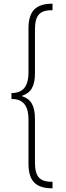

<svg xmlns="http://www.w3.org/2000/svg" viewBox="-20 -852 358 1038"><path d="M42 -349V-317C101 -317 134 -286 134 -205V32C134 131 177 166 264 166V131C199 131 169 109 169 26V-209C169 -283 146 -317 99 -332V-334C149 -351 169 -387 169 -457V-692C169 -775 199 -797 264 -797V-832C177 -832 134 -796 134 -698V-462C134 -380 101 -349 42 -349Z"/></svg>

Font: Noto Sans Devanagari UI ExtraCondensed ExtraLight
Style: Regular
Weight: 200
Width: 2
Designer: Jelle Bosma - Monotype Design Team
Foundry: Monotype Imaging Inc.
Version: Version 2.004